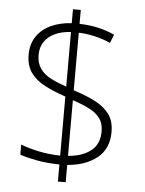

<svg xmlns="http://www.w3.org/2000/svg" viewBox="-56 -804 683 907"><g transform="rotate(5 285.5 -350.5)"><path d="M253 -23Q193 -24 145 -33Q97 -42 65 -53V-101Q100 -87 149.5 -76.5Q199 -66 253 -65V-345Q197 -364 154.5 -386Q112 -408 87.5 -441.5Q63 -475 63 -527Q63 -578 87.5 -614Q112 -650 155 -670Q198 -690 253 -693V-759H290V-693Q335 -692 376.5 -683Q418 -674 457 -656L441 -616Q402 -633 363.5 -641.5Q325 -650 290 -651V-378Q350 -359 393.5 -336.5Q437 -314 461 -281.5Q485 -249 485 -197Q485 -117 431 -74Q377 -31 290 -24V58H253ZM290 -67Q357 -72 397.5 -103.5Q438 -135 438 -196Q438 -232 421.5 -256Q405 -280 372 -297.5Q339 -315 290 -331ZM253 -651Q211 -649 179 -634.5Q147 -620 128.5 -594Q110 -568 110 -530Q110 -491 128.5 -465Q147 -439 179.5 -422.5Q212 -406 253 -392Z"/></g></svg>

Font: Noto Sans Syriac Eastern ExtraLight
Style: Regular
Weight: 250
Designer: Patrick Giasson and the Monotype Design Team
Foundry: Monotype Imaging Inc.
Version: Version 3.001